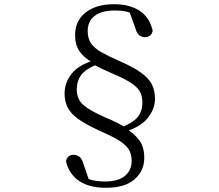

<svg xmlns="http://www.w3.org/2000/svg" viewBox="-20 -773 1040 913"><path d="M483 120Q405 120 357 88Q309 56 294 -5Q296 -21 306 -29Q316 -37 329 -37Q344 -37 356.5 -28.5Q369 -20 376 4L407 94L368 62Q390 76 416.5 83Q443 90 479 90Q542 90 574 63.5Q606 37 606 -8Q606 -42 590.5 -65Q575 -88 540 -108.5Q505 -129 448 -154Q387 -182 351.5 -207.5Q316 -233 301.5 -262.5Q287 -292 287 -328Q287 -381 322.5 -424.5Q358 -468 438 -489L439 -495L449 -469Q389 -447 367 -417.5Q345 -388 345 -348Q345 -322 355 -301Q365 -280 394.5 -260Q424 -240 480 -215Q513 -201 537 -189Q561 -177 582 -164V-160Q618 -138 642 -106.5Q666 -75 666 -22Q666 39 620 79.5Q574 120 483 120ZM523 -753Q594 -753 642 -723Q690 -693 706 -628Q704 -612 693.5 -604Q683 -596 669 -596Q656 -596 643.5 -604.5Q631 -613 624 -638L592 -727L634 -695Q611 -710 586.5 -716.5Q562 -723 525 -723Q463 -723 430 -697.5Q397 -672 397 -625Q397 -591 412.5 -567.5Q428 -544 462.5 -524.5Q497 -505 552 -481Q616 -453 652 -426.5Q688 -400 702.5 -371Q717 -342 717 -303Q717 -254 681 -210Q645 -166 564 -144L563 -140L553 -166Q609 -187 633 -214.5Q657 -242 657 -286Q657 -311 648 -332Q639 -353 610 -374Q581 -395 520 -421Q490 -434 466.5 -445Q443 -456 421 -469V-475Q380 -498 358.5 -528.5Q337 -559 337 -606Q337 -674 387 -713.5Q437 -753 523 -753Z"/></svg>

Font: Noto Serif TC ExtraLight
Style: Regular
Weight: 400
Version: Version 2.002-H1;hotconv 1.1.0;makeotfexe 2.6.0